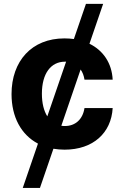

<svg xmlns="http://www.w3.org/2000/svg" viewBox="-20 -747 629 972"><path d="M502.1 -727.3H415.1L354 -549.4C338.8 -551.5 322.8 -552.6 306.1 -552.6C140.6 -552.6 38.4 -437.9 38.4 -270.6C38.4 -155.5 86.6 -65 172.2 -19.9L95.2 204.5H182.2L250.4 6C268.1 8.9 286.9 10.7 306.8 10.7C452.1 10.7 543.3 -74.6 550.4 -199.9H407.7C398.8 -141.7 360.4 -109 308.6 -109C302.2 -109 296.2 -109.4 290.5 -110.4L388.1 -395.2C398.1 -381 404.8 -363.6 407.7 -343.8H550.4C546.2 -427.2 502.8 -491.5 432.9 -525.6ZM192.1 -272.7C192.1 -375.7 238.3 -434.7 308.6 -434.7H314.6L219.5 -158C202.1 -185.4 192.1 -224.4 192.1 -272.7Z"/></svg>

Font: Margiela Sans
Style: Bold
Weight: 700
Designer: Stefan Endress, Andreas Faust
Version: Version 1.100;FEAKit 1.0